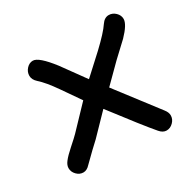

<svg xmlns="http://www.w3.org/2000/svg" viewBox="-128 -677 846 835"><g transform="rotate(-30 295.0 -259.5)"><path d="M516.6 -418.9 445.3 -352.1 358.4 -265.6 517.6 -57.6Q529.8 -42 529.8 -26.9Q529.8 -7.8 515.1 6.8Q500.5 21.5 481.9 21.5Q463.4 21.5 448.2 3.4Q403.3 -48.8 290 -197.8L194.8 -99.6Q166 -73.7 110.8 -19Q95.2 -1.5 77.1 -1.5Q58.6 -1.5 44.2 -16.1Q29.8 -30.8 29.8 -49.8Q29.8 -64.9 42 -80.6Q55.7 -98.6 84.5 -124Q118.2 -153.8 128.9 -165L232.9 -273.9L168.9 -366.2Q130.4 -421.4 101.6 -446.8Q83 -463.4 83 -482.9Q83 -502.4 96.9 -517.6Q110.8 -532.7 128.9 -532.7Q157.7 -532.7 215.8 -457.5L300.3 -340.8L396 -428.7Q455.6 -484.9 476.6 -516.6Q492.2 -539.6 513.7 -539.6Q532.7 -539.6 547.4 -525.4Q562 -511.2 562 -492.7Q562 -465.8 516.6 -418.9Z"/></g></svg>

Font: Righma Çiddhi
Style: Regular
Weight: 400
Designer: R.S. Wihananto
Foundry: R.S. Wihananto
Version: Version 2.0.1